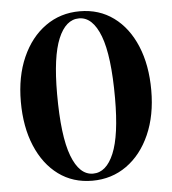

<svg xmlns="http://www.w3.org/2000/svg" viewBox="-53 -775 747 835"><g transform="rotate(-5 321.0 -357.5)"><path d="M325.5 -727Q410 -727 473.2 -680.8Q536.5 -634.5 571.2 -551.2Q606 -468 606 -358Q606 -248 569 -164.5Q532 -81 466.8 -34.5Q401.5 12 317 12Q232.5 12 169.5 -34.2Q106.5 -80.5 71.5 -163.8Q36.5 -247 36.5 -357Q36.5 -467 73.5 -550.5Q110.5 -634 175.8 -680.5Q241 -727 325.5 -727ZM322.5 -18.5Q380.5 -18.5 413.2 -96.8Q446 -175 446 -337.5Q446 -522 412.8 -609.2Q379.5 -696.5 320 -696.5Q262 -696.5 229.2 -618.2Q196.5 -540 196.5 -377.5Q196.5 -193 229.8 -105.8Q263 -18.5 322.5 -18.5Z"/></g></svg>

Font: Newsreader Display SemiBold
Style: Regular
Weight: 600
Designer: Hugues Gentile
Foundry: Production Type
Version: Version 1.001